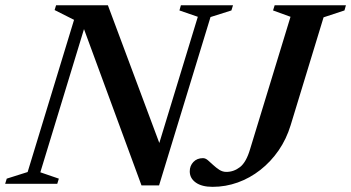

<svg xmlns="http://www.w3.org/2000/svg" viewBox="-44 -695 1328 726"><path d="M570.5 -122 540 -94 704 -631.5 634.5 -655.5 640 -675H837L831 -655.5L752 -630.5L557.5 6H491L262 -616.5L284 -619L108.5 -43.5L178.5 -19.5L172.5 0H-24.5L-18.5 -19.5L60.5 -44.5L236 -620L162.5 -657L168 -675H364ZM1055 -221.5Q1039 -169 1009.5 -126.2Q980 -83.5 940.5 -52.5Q901 -21.5 855 -5Q809 11.5 760 11.5Q719 11.5 696.2 -4.8Q673.5 -21 673.5 -47Q673.5 -68 687.2 -82.5Q701 -97 723.5 -97Q733 -97 742.2 -89Q751.5 -81 762.2 -71Q773 -61 785.2 -53Q797.5 -45 812 -45Q840 -45 863.5 -63.2Q887 -81.5 901.5 -130.5L1054.5 -631.5L988.5 -655.5L994.5 -675H1264L1258.5 -655.5L1179.5 -629.5Z"/></svg>

Font: Newsreader 24pt SemiBold
Style: Italic
Weight: 600
Italic angle: -17°
Designer: Hugues Gentile
Foundry: Production Type
Version: Version 1.003